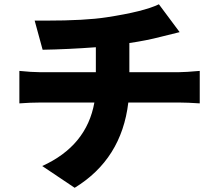

<svg xmlns="http://www.w3.org/2000/svg" viewBox="-20 -810 1017 895"><path d="M193.4 -713.9Q377.9 -713.9 477.5 -729.5Q650.4 -755.9 720.7 -790L817.4 -660.2L730.5 -638.7Q663.1 -621.1 583 -609.4V-473.6H816.4Q843.8 -473.6 911.1 -479.5V-328.1Q852.5 -332 819.3 -332H578.1Q546.9 -68.4 328.1 65.4L176.8 -36.1Q383.8 -129.9 419.9 -332H164.1Q123 -332 70.3 -328.1V-479.5Q128.9 -473.6 163.1 -473.6H426.8V-589.8Q295.9 -580.1 178.7 -578.1L141.6 -713.9Z"/></svg>

Font: Min Sans Black
Style: Regular
Weight: 900
Designer: Jinseong-Kim, NotoSansCJK, Nunito
Foundry: Jinseong-Kim
Version: Version 1.000